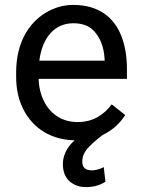

<svg xmlns="http://www.w3.org/2000/svg" viewBox="-20 -558 570 777"><path d="M399.9 118.2C390.1 123.5 372.6 131.3 351.1 131.3C323.2 131.3 313 117.2 313 95.7C313 74.7 321.8 55.2 338.9 37.6C356 20 375 3.4 396 -12.2C437.5 -31.7 466.8 -61.5 486.8 -92.3L432.1 -135.7C398.9 -92.3 356.9 -64 293 -64C196.8 -64 139.2 -142.1 136.2 -238.8H493.7V-279.3C493.7 -328.6 486.3 -373 471.2 -412.1C440.9 -489.7 377.4 -538.1 276.4 -538.1C236.8 -538.1 199.7 -527.3 164.6 -506.3C93.8 -463.4 45.4 -381.3 45.4 -266.1V-245.6C45.4 -196.8 55.2 -153.3 74.7 -115.2C113.3 -39.1 186 7.8 281.7 9.8C249 39.6 234.4 73.2 234.4 106C234.4 136.7 243.7 159.7 261.7 175.8C279.8 191.4 301.8 199.2 328.1 199.2C366.7 199.2 390.6 187.5 406.7 177.7ZM276.4 -463.9C307.1 -463.9 331.5 -456.5 349.6 -442.4C385.3 -413.6 400.9 -366.2 403.3 -319.3V-312.5H139.2C151.4 -410.2 204.6 -463.9 276.4 -463.9Z"/></svg>

Font: Vazirmatn
Style: Regular
Weight: 400
Designer: Saber Rastikerdar
Foundry: Saber Rastikerdar
Version: Version 33.003